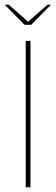

<svg xmlns="http://www.w3.org/2000/svg" viewBox="-39 -793 236 813"><path d="M-19 -773H-2L80 -701L162 -773H177L93 -688H65ZM70 -620H90V0H70Z"/></svg>

Font: Smooch Sans Thin
Style: Regular
Weight: 100
Designer: Robert E. Leuschke
Foundry: Robert E. Leuschke
Version: Version 1.010